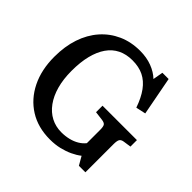

<svg xmlns="http://www.w3.org/2000/svg" viewBox="-176 -906 1109 1109"><g transform="rotate(45 378.0 -352.0)"><path d="M368 14Q270 14 198.5 -31Q127 -76 87.5 -156Q48 -236 48 -342Q48 -427 71 -495.5Q94 -564 137.5 -613.5Q181 -663 241 -690Q301 -717 375 -717Q428 -717 471.5 -700.5Q515 -684 544 -656L555 -718H606L651 -482L591 -469Q570 -530 541 -569.5Q512 -609 473.5 -628Q435 -647 382 -647Q332 -647 293.5 -628Q255 -609 229 -571.5Q203 -534 189.5 -480Q176 -426 176 -355Q176 -287 191 -233Q206 -179 234 -140.5Q262 -102 300.5 -82Q339 -62 385 -62Q417 -62 445.5 -69Q474 -76 496.5 -89.5Q519 -103 534 -122V-231Q534 -256 528 -266Q522 -276 501 -279L445 -286V-339H726V-286L678 -279Q659 -276 653 -264.5Q647 -253 647 -227V3H594L564 -49Q541 -31 511 -17Q481 -3 445.5 5.5Q410 14 368 14Z"/></g></svg>

Font: Literata 18pt Medium
Style: Regular
Weight: 500
Designer: Latin by Veronika Burian and Jose Scaglione. Greek by Irene Vlachou. Cyrillic by Vera Evstafieva.
Foundry: TypeTogether
Version: Version 3.103;gftools[0.9.29]